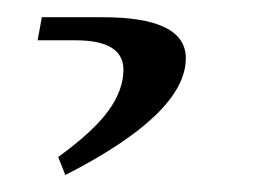

<svg xmlns="http://www.w3.org/2000/svg" viewBox="-20 99 308 224"><path d="M23.9 146 28.8 119.1H100.1Q196.8 119.1 196.8 167Q196.8 231.4 56.2 303.2L47.9 282.2Q88.9 252.4 106.4 228.3Q124 204.1 124 180.2Q124 146 67.9 146Z"/></svg>

Font: Dehuti Alt
Style: Italic
Weight: 400
Version: Version 1.2